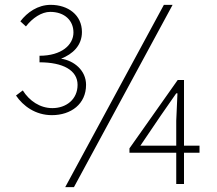

<svg xmlns="http://www.w3.org/2000/svg" viewBox="-20 -759 897 792"><path d="M87 -650C114 -685 152 -710 187 -710C247 -710 283 -674 283 -625C283 -574 234 -529 143 -529V-502C240 -502 300 -469 300 -409C300 -349 253 -313 196 -313C145 -313 101 -343 74 -386L46 -365C75 -322 126 -284 194 -284C273 -284 335 -330 335 -409C335 -469 285 -509 232 -517C280 -536 318 -571 318 -627C318 -697 261 -739 189 -739C136 -739 92 -708 64 -671ZM656 -739 249 13H285L692 -739ZM803 -158H739V-429H713L514 -147V-129H707V0H739V-129H803ZM559 -158 643 -282 707 -374H712L707 -261V-158Z"/></svg>

Font: SSpoqa Han Sans Neo Thin
Style: Regular
Weight: 100
Designer: [Spoqa Han Sans Neo] Dong-huui Kim  Younghwa Kang  Yujin Lee  [Noto Sans] Ryoko NISHIZUKA  (kana & ideographs); Paul D. 
Foundry: Spoqa (http://www.spoqa-han-sans.com)
Version: Version 1.000